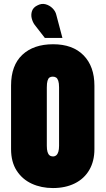

<svg xmlns="http://www.w3.org/2000/svg" viewBox="-20 -941 535 972"><path d="M265 -866Q261 -884 246 -899Q231 -914 210.5 -919.5Q190 -925 168 -913Q148 -903 142 -885Q136 -867 140.5 -848.5Q145 -830 155 -816L207 -749H296ZM36 -508V-186Q36 -121 64.5 -77Q93 -33 141 -11Q189 11 248 11Q311 11 358.5 -12.5Q406 -36 432 -80.5Q458 -125 458 -186V-507Q458 -605 403 -661Q348 -717 249 -717Q150 -717 93 -663.5Q36 -610 36 -508ZM217 -203V-498Q217 -520 220.5 -532Q224 -544 230.5 -548.5Q237 -553 247 -553Q257 -553 264 -548.5Q271 -544 275 -532Q279 -520 279 -499V-203Q279 -185 275.5 -173Q272 -161 265 -155Q258 -149 248 -149Q238 -149 231 -154.5Q224 -160 220.5 -172Q217 -184 217 -203Z"/></svg>

Font: Advent Pro Black
Style: Regular
Weight: 900
Version: Version 3.000